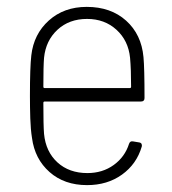

<svg xmlns="http://www.w3.org/2000/svg" viewBox="-20 -530 501 558"><path d="M355 -112Q358 -121 367 -119L385 -116Q390 -115 391.5 -111.5Q393 -108 392 -104Q377 -53 334.5 -22.5Q292 8 233 8Q167 8 124 -30Q81 -68 73 -129Q69 -154 68 -186Q67 -218 67 -251Q67 -335 71 -369Q78 -431 122 -470.5Q166 -510 232 -510Q302 -510 346.5 -470Q391 -430 397 -364Q400 -332 400 -245Q400 -235 390 -235H110Q106 -235 106 -231Q106 -165 108 -141Q113 -89 147 -58Q181 -27 234 -27Q278 -27 310.5 -50.5Q343 -74 355 -112ZM108 -362Q106 -338 106 -278Q106 -274 110 -274H357Q361 -274 361 -278Q361 -328 358 -362Q353 -412 318.5 -443.5Q284 -475 233 -475Q181 -475 147 -443.5Q113 -412 108 -362Z"/></svg>

Font: Barlow Semi Condensed ExLight
Style: Regular
Weight: 275
Width: 4
Designer: Jeremy Tribby
Foundry: Tribby Type
Version: Version 1.408